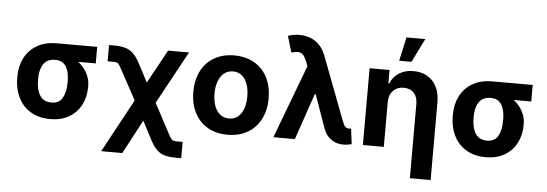

<svg xmlns="http://www.w3.org/2000/svg" viewBox="-57 -943 3764 1321"><g transform="rotate(5 1825.5 -282.5)"><path d="M306.6 -513.7H586.9V-399.4H466.3Q503.4 -370.1 526.1 -328.9Q548.8 -287.6 548.8 -242.2V-232.4Q548.8 -164.1 520.3 -108.9Q491.7 -53.7 437.3 -22Q382.8 9.8 307.6 9.8Q229.5 9.8 173.1 -23.9Q116.7 -57.6 87.2 -116.9Q57.6 -176.3 57.6 -251V-262.7Q57.6 -335 86.9 -391.8Q116.2 -448.7 172.4 -481.2Q228.5 -513.7 306.6 -513.7ZM307.6 -104.5Q359.4 -104.5 382.3 -144.5Q405.3 -184.6 405.3 -251V-262.7Q405.3 -324.2 382.1 -361.8Q358.9 -399.4 306.6 -399.4Q252 -399.4 226.6 -361.3Q201.2 -323.2 201.2 -262.7V-251Q201.2 -184.6 226.6 -144.5Q252 -104.5 307.6 -104.5Z M876 -168.5 765.6 -372.1Q752 -397.5 744.9 -406.7Q737.8 -416 728.8 -418.5Q719.7 -420.9 698.2 -420.9H667V-533.2H698.2Q748.5 -533.2 780.3 -523.7Q812 -514.2 835.2 -491.5Q858.4 -468.8 881.8 -425.8L948.2 -298.8L1075.2 -530.3H1219.7L1021 -165.5L1130.9 41Q1142.6 63.5 1150.1 72.5Q1157.7 81.5 1167.5 84.2Q1177.2 86.9 1198.2 86.9H1229.5V199.2H1198.2Q1147 199.2 1115.2 190.2Q1083.5 181.2 1060.5 158.9Q1037.6 136.7 1014.6 93.8L947.3 -35.2L822.3 199.2H676.8Z M1272.5 -263.7Q1272.5 -345.2 1304 -407.2Q1335.4 -469.2 1394.3 -503.2Q1453.1 -537.1 1532.2 -537.1Q1611.3 -537.1 1670.4 -503.2Q1729.5 -469.2 1761.2 -407.2Q1793 -345.2 1793 -263.7Q1793 -182.1 1761.2 -119.9Q1729.5 -57.6 1670.4 -23.4Q1611.3 10.7 1532.2 10.7Q1453.1 10.7 1394.5 -23.4Q1335.9 -57.6 1304.2 -119.9Q1272.5 -182.1 1272.5 -263.7ZM1645.5 -263.7Q1645.5 -311 1632.8 -347.9Q1620.1 -384.8 1594.7 -405.8Q1569.3 -426.8 1533.2 -426.8Q1496.6 -426.8 1470.9 -405.8Q1445.3 -384.8 1432.1 -347.9Q1418.9 -311 1418.9 -263.7Q1418.9 -216.8 1432.1 -179.9Q1445.3 -143.1 1470.9 -122.3Q1496.6 -101.6 1533.2 -101.6Q1569.3 -101.6 1594.7 -122.3Q1620.1 -143.1 1632.8 -179.7Q1645.5 -216.3 1645.5 -263.7Z M2195.3 -86.9 2113.3 -319.3H2106.4L1997.1 0H1848.6L2039.6 -507.3L2027.3 -539.1Q2013.7 -571.8 2000.2 -585.2Q1986.8 -598.6 1964.8 -598.6Q1949.2 -598.6 1920.9 -590.8L1887.7 -703.1Q1924.3 -716.8 1965.8 -716.8Q2031.7 -716.8 2078.9 -683.8Q2126 -650.9 2149.4 -587.9L2312.5 -159.2Q2324.2 -127.4 2333.7 -116Q2343.3 -104.5 2361.3 -104.5L2376 -105.5L2389.6 1Q2378.9 3.9 2362.5 6.3Q2346.2 8.8 2332 8.8Q2284.2 8.8 2248.8 -15.9Q2213.4 -40.5 2195.3 -86.9Z M2611.3 0H2466.8V-530.3H2604.5V-437.5H2610.4Q2628.9 -484.4 2670.4 -510.7Q2711.9 -537.1 2769.5 -537.1Q2824.7 -537.1 2866 -513.2Q2907.2 -489.3 2929.7 -444.3Q2952.1 -399.4 2952.1 -337.9V199.2H2808.6V-312.5Q2808.6 -361.8 2783.4 -389.4Q2758.3 -417 2712.9 -417Q2667.5 -417 2639.4 -387.7Q2611.3 -358.4 2611.3 -306.6ZM2701.2 -763.7H2831.1L2750 -599.6H2665Z M3314.5 -513.7H3594.7V-399.4H3474.1Q3511.2 -370.1 3533.9 -328.9Q3556.6 -287.6 3556.6 -242.2V-232.4Q3556.6 -164.1 3528.1 -108.9Q3499.5 -53.7 3445.1 -22Q3390.6 9.8 3315.4 9.8Q3237.3 9.8 3180.9 -23.9Q3124.5 -57.6 3095 -116.9Q3065.4 -176.3 3065.4 -251V-262.7Q3065.4 -335 3094.7 -391.8Q3124 -448.7 3180.2 -481.2Q3236.3 -513.7 3314.5 -513.7ZM3315.4 -104.5Q3367.2 -104.5 3390.1 -144.5Q3413.1 -184.6 3413.1 -251V-262.7Q3413.1 -324.2 3389.9 -361.8Q3366.7 -399.4 3314.5 -399.4Q3259.8 -399.4 3234.4 -361.3Q3209 -323.2 3209 -262.7V-251Q3209 -184.6 3234.4 -144.5Q3259.8 -104.5 3315.4 -104.5Z"/></g></svg>

Font: Pretendard JP
Style: Bold
Weight: 700
Designer: Base glyphs from Inter by Rasmus Andersson; Hangeul glyphs from Noto Sans CJK(Source Han Sans) by Jang Soo-young and Kan
Foundry: Kil Hyung-jin
Version: Version 1.309